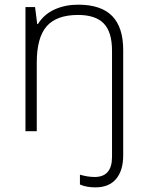

<svg xmlns="http://www.w3.org/2000/svg" viewBox="-20 -561 630 821"><path d="M388.2 240.2Q349.6 240.2 321.8 228V186Q355.5 195.8 384.8 195.8Q459 195.8 459 109.9V-344.2Q459 -424.3 423.6 -460.7Q388.2 -497.1 314 -497.1Q221.7 -497.1 179.4 -448.5Q137.2 -399.9 137.2 -293V0H88.9V-530.8H129.9L139.2 -458H142.1Q168.5 -500.5 213.9 -520.8Q259.3 -541 314 -541Q412.1 -541 459.5 -492.7Q506.8 -444.3 506.8 -347.2V103Q506.8 168.5 476.3 204.3Q445.8 240.2 388.2 240.2Z"/></svg>

Font: Zoram GWebM Light
Style: Regular
Weight: 300
Foundry: Ascender Corporation
Version: Version 1.000